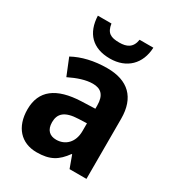

<svg xmlns="http://www.w3.org/2000/svg" viewBox="-185 -881 920 1004"><g transform="rotate(30 274.5 -379.5)"><path d="M445 -769H362C354 -717 321 -703 277 -703C225 -703 200 -716 192 -769H110C114 -666 171 -606 276 -606C377 -606 441 -670 445 -769ZM291 -556C211 -556 142 -539 87 -509L128 -408C177 -432 224 -448 266 -448C315 -448 342 -423 342 -360V-341L259 -338C112 -332 36 -275 36 -161C36 -55 95 10 189 10C270 10 311 -16 353 -74H356L383 0H485V-363C485 -491 416 -556 291 -556ZM292 -251 342 -253V-206C342 -138 300 -98 245 -98C206 -98 181 -120 181 -167C181 -219 211 -248 292 -251Z"/></g></svg>

Font: Noto Sans Khmer SemiCondensed
Style: Bold
Weight: 700
Width: 4
Designer: Danh Hong and the Monotype Design Team
Foundry: Monotype Imaging Inc.
Version: Version 2.004